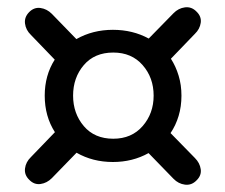

<svg xmlns="http://www.w3.org/2000/svg" viewBox="-20 -601 620 528"><path d="M65 -169 131 -237.5Q103 -281 103 -338Q103 -394 130.5 -437L65 -505Q51 -518.5 48.8 -536.2Q46.5 -554 60.5 -568Q74 -581.5 91.5 -579Q109 -576.5 122.5 -563L190 -493.5Q235 -519 290.5 -519Q345 -519 389 -495L457 -564.5Q470.5 -578.5 488.8 -580.8Q507 -583 520.5 -569Q534.5 -555.5 532 -538.2Q529.5 -521 516 -508L450 -439.5Q463.5 -418.5 471.2 -393Q479 -367.5 479 -338Q479 -308 471.2 -282.2Q463.5 -256.5 449 -235L516 -166.5Q529.5 -153 532 -135.8Q534.5 -118.5 520.5 -105Q507 -91 488.8 -93.2Q470.5 -95.5 457 -109.5L388.5 -180Q344.5 -155.5 290.5 -155.5Q235 -155.5 190.5 -181L122.5 -111Q109 -97.5 91.5 -95Q74 -92.5 60.5 -106.5Q46.5 -120 48.8 -137.8Q51 -155.5 65 -169ZM291.5 -219.5Q342 -219.5 372.2 -254.2Q402.5 -289 402.5 -338Q402.5 -387.5 372.2 -422Q342 -456.5 291.5 -456.5Q240 -456.5 210.5 -422Q181 -387.5 181 -338Q181 -289 210.5 -254.2Q240 -219.5 291.5 -219.5Z"/></svg>

Font: Fraunces 72pt S050 Black
Style: Regular
Weight: 900
Version: Version 1.000; ttfautohint (v1.8.3)